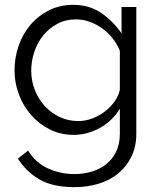

<svg xmlns="http://www.w3.org/2000/svg" viewBox="-20 -550 658 793"><path d="M284 7Q230 7 185.5 -15.5Q141 -38 108.5 -75Q76 -112 58 -160Q40 -208 40 -259Q40 -313 57.5 -362.5Q75 -412 107 -449Q139 -486 183.5 -508Q228 -530 282 -530Q349 -530 398 -496.5Q447 -463 482 -412V-521H543V2Q543 56 522.5 97.5Q502 139 467.5 167Q433 195 386.5 209Q340 223 288 223Q198 223 143 191Q88 159 54 105L96 72Q127 122 178 145.5Q229 169 288 169Q326 169 360 158.5Q394 148 419.5 127.5Q445 107 460 75.5Q475 44 475 2V-101Q445 -51 393 -22Q341 7 284 7ZM303 -50Q333 -50 362 -61Q391 -72 414.5 -90.5Q438 -109 454 -132Q470 -155 475 -179V-340Q464 -368 445 -392Q426 -416 402 -433Q378 -450 350.5 -460Q323 -470 295 -470Q251 -470 216.5 -451.5Q182 -433 158 -403Q134 -373 121.5 -335Q109 -297 109 -258Q109 -216 124 -178Q139 -140 165.5 -111.5Q192 -83 227 -66.5Q262 -50 303 -50Z"/></svg>

Font: Oxford Sans
Style: Regular
Weight: 400
Designer: Matt McInerney, Pablo Impallari, Rodrigo Fuenzalida
Foundry: Matt McInerney, Pablo Impallari, Rodrigo Fuenzalida
Version: Version 3.000g; ttfautohint (v1.5) -l 8 -r 28 -G 28 -x 14 -D